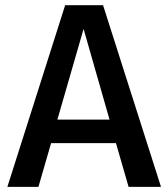

<svg xmlns="http://www.w3.org/2000/svg" viewBox="-20 -728 655 748"><path d="M481 0 431.8 -170.3H179L129.7 0H8.7L233.8 -707.7H381.5L607.2 0ZM305.6 -615.4 203.6 -262.1H406.7Z"/></svg>

Font: Fira Code Fixed Medium
Style: Regular
Weight: 500
Monospace: yes
Designer: Carrois Corporate, Edenspiekermann AG, Nikita Prokopov
Foundry: Carrois Corporate, Edenspiekermann AG, Nikita Prokopov
Version: Version 5.002